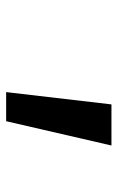

<svg xmlns="http://www.w3.org/2000/svg" viewBox="104 -960 391 640"><g transform="rotate(90 300.0 -639.5)"><path d="M327.5 -815H464.5L383.5 -464H286.5Z"/></g></svg>

Font: JuliaMono Italic
Style: Regular
Weight: 400
Italic angle: -9°
Monospace: yes
Designer: cormullion
Foundry: corm
Version: Version 0.049; ttfautohint (v1.8.4)